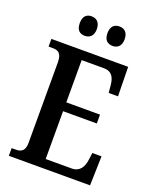

<svg xmlns="http://www.w3.org/2000/svg" viewBox="-165 -1008 889 1102"><g transform="rotate(20 279.0 -457.5)"><path d="M371 -796C397 -796 423 -811 423 -855C423 -900 397 -915 371 -915C342 -915 318 -900 318 -855C318 -811 342 -796 371 -796ZM200 -796C227 -796 253 -811 253 -855C253 -900 227 -915 200 -915C172 -915 149 -900 149 -855C149 -811 172 -796 200 -796ZM27 0H523L528 -179H472L466 -135C460 -91 440 -55 391 -55H232V-347H438V-401H232V-659H368C417 -659 434 -626 438 -579L442 -535H499L496 -714H27V-667H52C82 -667 108 -659 108 -601V-108C108 -60 86 -47 53 -47H27Z"/></g></svg>

Font: Noto Serif Ethiopic Condensed SemiBold
Style: Regular
Weight: 600
Width: 3
Designer: Monotype Design Team
Foundry: Monotype Imaging Inc.
Version: Version 2.102